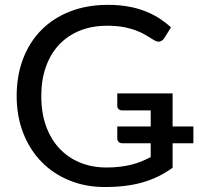

<svg xmlns="http://www.w3.org/2000/svg" viewBox="-20 -744 802 772"><path d="M757.5 -168H674V-69.5Q647 -50 617.8 -35.5Q588.5 -21 555.2 -11.2Q522 -1.5 484 3.2Q446 8 401.5 8Q323.5 8 258.5 -18.8Q193.5 -45.5 146.5 -93.8Q99.5 -142 73.2 -209.5Q47 -277 47 -358Q47 -440 72.8 -507.5Q98.5 -575 146.2 -623.2Q194 -671.5 262 -698Q330 -724.5 414 -724.5Q456.5 -724.5 493 -718.2Q529.5 -712 560.5 -700.2Q591.5 -688.5 618 -671.8Q644.5 -655 667.5 -634L640 -590Q633.5 -580 623.2 -577.2Q613 -574.5 600.5 -582Q588 -589 572.5 -599Q557 -609 535 -618.2Q513 -627.5 482.8 -634Q452.5 -640.5 410.5 -640.5Q350 -640.5 301 -620.8Q252 -601 217.5 -564.2Q183 -527.5 164.5 -475.2Q146 -423 146 -358Q146 -290 165.2 -236.8Q184.5 -183.5 219.5 -146.5Q254.5 -109.5 302.5 -90Q350.5 -70.5 408.5 -70.5Q437.5 -70.5 462 -73.5Q486.5 -76.5 507.8 -81.8Q529 -87 548 -94.8Q567 -102.5 586 -112.5V-168H472.5Q463 -168 457.2 -173.2Q451.5 -178.5 451.5 -187V-235.5H586V-300H472.5Q462.5 -300 457 -305.2Q451.5 -310.5 451.5 -319V-368.5H674V-235.5H757.5Z"/></svg>

Font: Lato
Style: Regular
Weight: 400
Designer: Lukasz Dziedzic with Adam Twardoch and Botio Nikoltchev
Foundry: tyPoland Lukasz Dziedzic
Version: Version 2.015; 2015-08-06; http://www.latofonts.com/